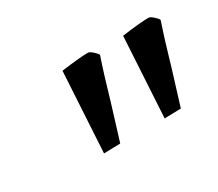

<svg xmlns="http://www.w3.org/2000/svg" viewBox="-53 -784 448 395"><g transform="rotate(-30 170.5 -587.0)"><path d="M114 -679Q158 -685 178 -685Q182 -685 190 -677.5Q198 -670 197 -668Q184 -630 167 -571L142 -490L103 -489ZM258 -679Q302 -685 322 -685Q326 -685 334 -677.5Q342 -670 341 -668Q328 -630 311 -571L286 -490L247 -489Z"/></g></svg>

Font: Grenze
Style: Italic
Weight: 400
Italic angle: -10°
Designer: Renata Polastri
Foundry: Omnibus-Type
Version: Version 1.002; ttfautohint (v1.8)